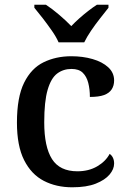

<svg xmlns="http://www.w3.org/2000/svg" viewBox="-20 -786 544 816"><path d="M287 10Q219 10 166 -17.5Q113 -45 82.5 -105.5Q52 -166 52 -265Q52 -373 82.5 -434.5Q113 -496 165.5 -521.5Q218 -547 283 -547Q332 -547 373.5 -535Q415 -523 440 -500Q465 -477 465 -444Q465 -422 454.5 -406Q444 -390 422 -382Q400 -374 362 -374Q362 -407 355 -434Q348 -461 331.5 -477Q315 -493 284 -493Q249 -493 223 -473.5Q197 -454 182.5 -404.5Q168 -355 168 -266Q168 -162 201 -110Q234 -58 309 -58Q357 -58 393 -79Q429 -100 446 -132Q455 -126 460 -115.5Q465 -105 465 -91Q465 -67 445.5 -44Q426 -21 387 -5.5Q348 10 287 10ZM229 -606Q219 -629 200.5 -655.5Q182 -682 162 -708Q142 -734 126 -753V-766H175Q201 -749 231 -723.5Q261 -698 283 -675Q298 -691 316.5 -707.5Q335 -724 355 -739.5Q375 -755 392 -766H441V-753Q426 -734 405.5 -708Q385 -682 367 -655.5Q349 -629 338 -606Z"/></svg>

Font: Noto Serif Khojki Medium
Style: Regular
Weight: 500
Version: Version 2.003